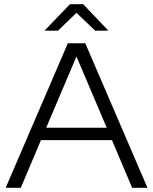

<svg xmlns="http://www.w3.org/2000/svg" viewBox="-20 -894 729 914"><path d="M192 -748H256L344 -833L433 -748H496L376 -874H313ZM79 0 175 -227H513L609 0H682L386 -688H303L7 0ZM344 -625 488 -286H200Z"/></svg>

Font: Roundo
Style: Regular
Weight: 400
Designer: Shiva Nallaperumal
Foundry: Indian Type Foundry
Version: Version 2.000